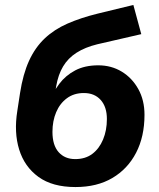

<svg xmlns="http://www.w3.org/2000/svg" viewBox="-20 -745 644 776"><path d="M285 11Q192 11 135.5 -30Q79 -71 57.5 -140.5Q36 -210 50 -297L61 -369Q73 -446 97.5 -499.5Q122 -553 160.5 -589.5Q199 -626 252.5 -649.5Q306 -673 375 -690L519 -725L551 -607L373 -566Q324 -554 289.5 -532Q255 -510 235 -476.5Q215 -443 207 -396L197 -334H180Q194 -372 219.5 -406Q245 -440 284 -460.5Q323 -481 377 -481Q430 -481 472 -455.5Q514 -430 539 -385Q564 -340 564 -281Q564 -193 530 -127.5Q496 -62 434 -25.5Q372 11 285 11ZM284 -102Q325 -102 353 -123Q381 -144 396.5 -181Q412 -218 412 -264Q412 -313 387 -341Q362 -369 319 -369Q279 -369 250.5 -348Q222 -327 207 -291.5Q192 -256 192 -212Q192 -158 217 -130Q242 -102 284 -102Z"/></svg>

Font: Nunito Sans 12pt ExtraBold
Style: Italic
Weight: 800
Italic angle: -9°
Designer: Vernon Adams
Foundry: Vernon Adams
Version: Version 3.101;gftools[0.9.27]